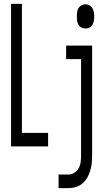

<svg xmlns="http://www.w3.org/2000/svg" viewBox="-20 -755 540 990"><path d="M37 0V-735H93V-70H228V0ZM421 -608Q410 -608 400 -613Q390 -618 384.5 -627.5Q379 -637 377.5 -648Q376 -659 376 -670Q376 -681 377.5 -692Q379 -703 384.5 -712.5Q390 -722 400 -727.5Q410 -733 421 -733Q432 -733 441.5 -727.5Q451 -722 456.5 -712.5Q462 -703 464 -692Q466 -681 466 -670Q466 -659 464 -648Q462 -637 456.5 -627.5Q451 -618 441.5 -613Q432 -608 421 -608ZM282 215V145H333Q349 145 363.5 135.5Q378 126 386 111.5Q394 97 396 80Q398 63 398 46V-450H321V-520H455V46Q455 66 453 85.5Q451 105 445.5 124Q440 143 430.5 160Q421 177 405.5 190.5Q390 204 371 209.5Q352 215 333 215Z"/></svg>

Font: Iosevka srxl
Style: Regular
Weight: 400
Monospace: yes
Designer: Belleve Invis
Foundry: Belleve Invis
Version: Version 33.0.1; ttfautohint (v1.8.3)